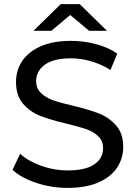

<svg xmlns="http://www.w3.org/2000/svg" viewBox="-20 -907 661 935"><path d="M41 -80 78 -158Q118 -122 180.5 -99.5Q243 -77 309 -77Q396 -77 439 -106.5Q482 -136 482 -185Q482 -221 458.5 -243.5Q435 -266 400.5 -278Q366 -290 303 -305Q224 -324 175.5 -343Q127 -362 92.5 -401.5Q58 -441 58 -508Q58 -564 87.5 -609Q117 -654 177 -681Q237 -708 326 -708Q388 -708 448 -692Q508 -676 551 -646L518 -566Q474 -594 424 -608.5Q374 -623 326 -623Q241 -623 198.5 -592Q156 -561 156 -512Q156 -476 180 -453.5Q204 -431 239.5 -418.5Q275 -406 336 -392Q415 -373 463 -354Q511 -335 545.5 -296Q580 -257 580 -191Q580 -136 550 -90.5Q520 -45 459 -18.5Q398 8 309 8Q230 8 156.5 -16.5Q83 -41 41 -80ZM414 -757 322 -834 230 -757H143L276 -887H368L501 -757Z"/></svg>

Font: Idrija
Style: Regular
Weight: 500
Designer: Julieta Ulanovsky
Foundry: Julieta Ulanovsky
Version: Version 7.200